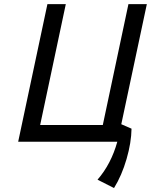

<svg xmlns="http://www.w3.org/2000/svg" viewBox="-20 -696 811 943"><path d="M556.2 0H69.3L212.9 -675.8H303.2L177.2 -82H484.9L610.8 -675.8H701.2L575.7 -85.9L626 -64Q625 4.4 601.6 85Q578.1 166 540 227.5L459 186.5Q525.9 109.4 556.2 0Z"/></svg>

Font: Cadman
Style: Italic
Weight: 400
Italic angle: -12°
Designer: Paul James MIller
Foundry: High-Logic / Made with FontCreator
Version: Version 2.114;March 28, 2021;FontCreator 13.0.0.2683 64-bit